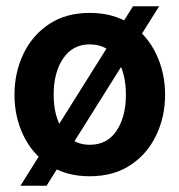

<svg xmlns="http://www.w3.org/2000/svg" viewBox="-20 -550 570 610"><path d="M402.5 -530H485.5L128 40H45ZM265 10Q189.5 10 136 -25.5Q82.5 -61 54.2 -120Q26 -179 26 -249Q26 -319 54.2 -378.5Q82.5 -438 136 -473.5Q189.5 -509 265 -509Q341 -509 394.5 -473.5Q448 -438 476.2 -378.5Q504.5 -319 504.5 -249Q504.5 -179 476.2 -120Q448 -61 394.5 -25.5Q341 10 265 10ZM265 -90Q320.5 -90 350.2 -134.5Q380 -179 380 -249Q380 -320 350.2 -364.5Q320.5 -409 265 -409Q211 -409 180.8 -364.5Q150.5 -320 150.5 -249Q150.5 -179 180.8 -134.5Q211 -90 265 -90Z"/></svg>

Font: Cabin
Style: Bold
Weight: 700
Width: 4
Designer: Pablo Impallari
Foundry: Pablo Impallari. http://www.impallari.com Igino Marini. http://www.ikern.com
Version: Version 3.001